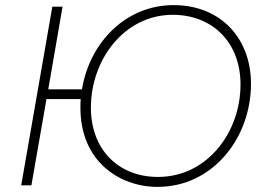

<svg xmlns="http://www.w3.org/2000/svg" viewBox="-20 -726 1037 752"><path d="M63 0H103L162 -338H296C295 -326 295 -315 295 -303C295 -95 447 6 597 6C813 6 963 -185 963 -398C963 -578 842 -706 660 -706C472 -706 331 -559 301 -376H169L225 -700H185ZM599 -33C442 -33 336 -142 336 -304C336 -493 467 -668 657 -668C810 -668 922 -562 922 -395C922 -207 791 -33 599 -33Z"/></svg>

Font: Fixel Display ExtraLight
Style: Italic
Weight: 200
Italic angle: -10°
Designer: AlfaBravo + MacPaw
Foundry: Kyrylo Tkachov, Marchela Mozhyna, Serhii Makarenko, Maria Weinstein, Zakhar Kryvoshyya
Version: Version 1.210;Glyphs 3.2 (3217)